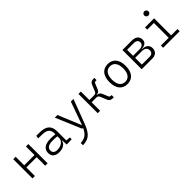

<svg xmlns="http://www.w3.org/2000/svg" viewBox="227 -2079 3649 3649"><g transform="rotate(-45 2051.0 -255.0)"><path d="M431.2 0H496.1V-517.6H431.2V-287.6H154.8V-517.6H89.8V0H154.8V-230H431.2Z M1004.9 4.9 1143.6 0V-48.3L1054.7 -56.2V-297.4C1054.7 -448.7 979.5 -518.6 810.5 -521L713.9 -522.5L704.1 -461.9L814 -460C936 -457.5 990.7 -412.6 990.7 -307.1V-285.2C957 -291 914.1 -293.9 867.7 -293.9C718.3 -293.9 640.6 -237.8 640.6 -129.4C640.6 -41 700.2 9.8 804.2 9.8C905.3 9.8 980.5 -37.1 992.2 -109.4H1000ZM990.7 -231.4V-182.6C990.7 -108.9 917.5 -47.9 809.6 -47.9C742.7 -47.9 704.6 -78.6 704.6 -133.3C704.6 -203.1 758.3 -237.8 865.7 -237.8C906.2 -237.8 952.6 -237.8 990.7 -231.4Z M1216.3 234.4 1273.9 227.1C1390.6 211.4 1460.4 140.6 1530.8 -45.9L1708.5 -517.6H1638.2L1478.5 -70.3C1476.6 -64.9 1474.6 -60.1 1472.7 -55.2H1468.3L1276.9 -517.6H1206.5L1425.8 0H1449.7C1399.4 108.9 1343.8 153.8 1262.2 166.5L1213.4 173.8Z M1842.8 0H1907.7V-228.5H2036.6C2068.8 -228.5 2085.9 -214.8 2097.7 -185.5L2149.4 -59.6C2168.5 -13.2 2196.8 2.4 2250 2.4H2273.4V-57.6H2255.9C2233.4 -57.6 2220.2 -64.9 2212.4 -84L2165.5 -196.8C2148.9 -235.8 2119.6 -255.4 2076.7 -255.4H2076.2V-262.2C2118.2 -262.7 2146 -282.2 2162.1 -320.8L2209 -433.6C2217.3 -452.6 2230.5 -460 2252.4 -460H2272V-520H2248.5C2194.8 -520 2168.5 -504.4 2149.4 -458L2097.7 -332C2085.9 -302.7 2068.8 -289.1 2036.6 -289.1H1907.7V-517.6H1842.8Z M2636.7 9.8C2774.9 9.8 2855.5 -87.9 2855.5 -258.8C2855.5 -429.7 2774.9 -527.3 2636.7 -527.3C2498.5 -527.3 2418 -429.7 2418 -258.8C2418 -87.9 2498.5 9.8 2636.7 9.8ZM2636.7 -51.3C2540 -51.3 2484.9 -126.5 2484.9 -258.8C2484.9 -391.1 2540 -466.3 2636.7 -466.3C2733.4 -466.3 2788.6 -391.1 2788.6 -258.8C2788.6 -126.5 2733.4 -51.3 2636.7 -51.3Z M3024.4 0H3307.6C3401.9 0 3456.1 -49.3 3456.1 -135.3C3456.1 -218.3 3397.9 -265.6 3296.9 -265.6H3293V-271.5C3384.3 -272.9 3436.5 -314 3436.5 -385.7C3436.5 -469.7 3378.4 -517.6 3277.3 -517.6H3024.4ZM3089.4 -60.1V-240.7H3272.5C3346.2 -240.7 3388.7 -206.1 3388.7 -145C3388.7 -90.8 3354.5 -60.1 3295.4 -60.1ZM3089.4 -296.4V-457.5H3269C3332.5 -457.5 3369.1 -428.7 3369.1 -379.4C3369.1 -326.7 3329.1 -296.4 3259.8 -296.4Z M3601.6 0H4045.9V-59.6H3875.5V-517.6H3630.9V-458H3810.1V-59.6H3601.6ZM3837.9 -630.4C3869.1 -630.4 3894.5 -655.8 3894.5 -687C3894.5 -718.3 3869.1 -743.7 3837.9 -743.7C3806.6 -743.7 3781.2 -718.3 3781.2 -687C3781.2 -655.8 3806.6 -630.4 3837.9 -630.4Z"/></g></svg>

Font: Cascadia Code Light
Style: Regular
Weight: 300
Monospace: yes
Designer: Aaron Bell
Foundry: Saja Typeworks
Version: Version 2404.023